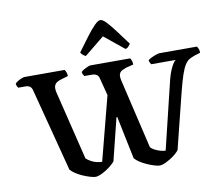

<svg xmlns="http://www.w3.org/2000/svg" viewBox="-99 -1099 1422 1221"><g transform="rotate(-10 612.5 -488.5)"><path d="M424 0Q410 0 388 -6.5Q366 -13 341.5 -23.5Q317 -34 296.5 -47.5Q276 -61 265 -75L125 -613Q121 -628 110.5 -636Q100 -644 80 -644H35Q31 -649 28 -656Q25 -663 24 -672Q29 -678 40.5 -685.5Q52 -693 65.5 -698.5Q79 -704 86 -704H345Q350 -699 354.5 -687Q359 -675 359 -662L315 -649Q300 -645 287 -637.5Q274 -630 268.5 -615Q263 -600 269 -573L378 -127Q391 -115 408 -105.5Q425 -96 444 -91.5Q463 -87 479 -87L586 -499L557 -611Q554 -627 542.5 -635.5Q531 -644 509 -644H462Q458 -649 454.5 -656.5Q451 -664 450 -672Q456 -679 468 -686Q480 -693 493 -698.5Q506 -704 513 -704H768Q773 -699 777 -687Q781 -675 781 -662L733 -650Q719 -645 706 -638.5Q693 -632 687.5 -617.5Q682 -603 689 -573L794 -126Q802 -116 819 -107Q836 -98 855 -92.5Q874 -87 889 -87L996 -529Q1006 -567 1017 -591Q1028 -615 1037 -628Q1046 -641 1052 -644H894Q892 -647 888 -654Q884 -661 882 -672Q890 -679 905.5 -686.5Q921 -694 936.5 -699Q952 -704 958 -704H1199Q1204 -699 1208.5 -688Q1213 -677 1213 -662L1177 -651Q1156 -644 1140.5 -635Q1125 -626 1111.5 -605Q1098 -584 1084.5 -544.5Q1071 -505 1054 -438L964 -77Q955 -65 939.5 -52Q924 -39 906 -28Q888 -17 870 -9Q852 -1 838 0Q825 0 803 -6.5Q781 -13 757 -23.5Q733 -34 712 -47.5Q691 -61 680 -75L623 -351H618L550 -77Q541 -66 525.5 -53Q510 -40 492 -28.5Q474 -17 456 -9Q438 -1 424 0ZM494 -768Q483 -772 474.5 -780Q466 -788 462 -796Q501 -849 531.5 -889.5Q562 -930 585.5 -953.5Q609 -977 623 -977Q638 -977 661 -953Q684 -929 714.5 -888Q745 -847 783 -796Q779 -791 771 -781Q763 -771 750 -768L622 -872Z"/></g></svg>

Font: Texturina Medium 12pt SemiBold
Style: Regular
Weight: 600
Version: Version 1.002